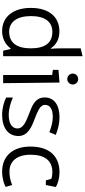

<svg xmlns="http://www.w3.org/2000/svg" viewBox="499 -1308 818 1857"><g transform="rotate(90 908.5 -379.0)"><path d="M280 10C346 10 408 -17 447 -72H453L470 0H523V-768L447 -750V-575C447 -534 448 -494 451 -461H447C409 -516 357 -544 282 -544C144 -544 56 -444 56 -268C56 -92 146 10 280 10ZM286 -58C193 -58 135 -133 135 -269C135 -408 193 -476 288 -476C395 -476 447 -403 447 -268V-267C447 -132 393 -58 286 -58Z M705 0H784L778 -545L655 -535V-481L705 -474ZM691 -673C691 -644 715 -620 744 -620C773 -620 797 -644 797 -673C797 -702 773 -726 744 -726C715 -726 691 -702 691 -673Z M1089 10C1214 10 1295 -47 1295 -148C1295 -238 1207 -276 1134 -303C1089 -320 1062 -332 1040 -344C1010 -361 994 -379 994 -407C994 -452 1035 -480 1108 -480C1156 -480 1201 -469 1258 -447L1284 -509C1227 -531 1175 -545 1114 -545C994 -545 922 -492 922 -402C922 -355 942 -322 984 -294C1012 -276 1034 -269 1087 -248C1164 -218 1222 -191 1222 -139C1222 -83 1170 -54 1092 -54C1030 -54 974 -72 923 -94V-29C965 -7 1029 10 1089 10Z M1641 10C1695 10 1751 -4 1787 -24L1769 -87C1722 -68 1683 -61 1639 -61C1537 -61 1476 -136 1476 -265C1476 -404 1534 -476 1644 -476C1660 -476 1689 -474 1709 -466L1724 -413H1769L1788 -509C1755 -531 1697 -545 1646 -545C1487 -545 1397 -443 1397 -264C1397 -94 1488 10 1641 10Z"/></g></svg>

Font: Frost Regular
Style: Regular
Weight: 400
Designer: Lee Frost
Foundry: Lee Frost for Ice Communication Norge AS
Version: Version 2.011;hotconv 1.0.107;makeotfexe 2.5.65593